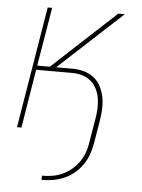

<svg xmlns="http://www.w3.org/2000/svg" viewBox="-53 -562 605 819"><g transform="rotate(5 250.0 -152.5)"><path d="M156 215V197Q178 197 200 193.5Q222 190 243 180.5Q264 171 282 156Q300 141 313.5 121.5Q327 102 334.5 81Q342 60 345 38L362 -64Q366 -86 367 -108.5Q368 -131 364.5 -152.5Q361 -174 351.5 -193Q342 -212 326 -225.5Q310 -239 289 -245Q268 -251 246 -251H92L51 0H32L118 -520H137L95 -269H149L420 -520H448L176 -269H246Q271 -269 295 -262.5Q319 -256 337.5 -241.5Q356 -227 367 -206Q378 -185 383 -161Q388 -137 387 -111.5Q386 -86 382 -61L365 41Q361 65 352.5 88.5Q344 112 329.5 133Q315 154 295 170.5Q275 187 251.5 197Q228 207 204 211Q180 215 156 215Z"/></g></svg>

Font: Iosevka Curly Thin
Style: Italic
Weight: 100
Italic angle: -9°
Monospace: yes
Designer: Belleve Invis
Foundry: Belleve Invis
Version: Version 22.1.2; ttfautohint (v1.8.4)